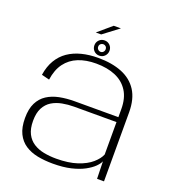

<svg xmlns="http://www.w3.org/2000/svg" viewBox="-141 -889 906 1002"><g transform="rotate(20 312.0 -387.5)"><path d="M265.5 4.5Q323 4.5 365.8 -5.8Q408.5 -16 438 -32Q467.5 -48 484.8 -65.2Q502 -82.5 507.5 -96.5L510 0H548.5V-383Q548.5 -457 518.5 -503.8Q488.5 -550.5 433 -573Q377.5 -595.5 300.5 -595.5Q251 -595.5 209 -584.8Q167 -574 135 -552Q103 -530 82.2 -495.2Q61.5 -460.5 54 -412L97.5 -401Q105.5 -457.5 132.2 -493.5Q159 -529.5 201.8 -546.8Q244.5 -564 300.5 -564Q363 -564 408.5 -544.5Q454 -525 479.2 -485.5Q504.5 -446 504.5 -384.5V-340.5H261.5Q217.5 -340.5 178.5 -332.8Q139.5 -325 110.2 -306Q81 -287 64.5 -254Q48 -221 48 -170Q48 -118 64.8 -84Q81.5 -50 111.2 -30.5Q141 -11 180.2 -3.2Q219.5 4.5 265.5 4.5ZM273 -26Q237 -26 204.5 -32.2Q172 -38.5 146.8 -54.5Q121.5 -70.5 107 -98.8Q92.5 -127 92.5 -171Q92.5 -214.5 107.2 -242.5Q122 -270.5 147 -285.8Q172 -301 203.8 -307Q235.5 -313 269 -313H504V-133Q494 -108 465.5 -83Q437 -58 389 -42Q341 -26 273 -26ZM300.5 -608Q318.5 -608 330.5 -620.5Q342.5 -633 342.5 -650.5Q342.5 -668 330.5 -680.2Q318.5 -692.5 300.5 -692.5Q282.5 -692.5 270.5 -680.2Q258.5 -668 258.5 -650.5Q258.5 -632.5 270.5 -620.2Q282.5 -608 300.5 -608ZM300.5 -629Q292 -629 285.8 -635.2Q279.5 -641.5 279.5 -650.5Q279.5 -660 285.8 -665.8Q292 -671.5 300.5 -671.5Q309 -671.5 315 -665.8Q321 -660 321 -650.5Q321 -641.5 315 -635.2Q309 -629 300.5 -629ZM242.5 -715.5H272.5L358.5 -780.5H318.5Z"/></g></svg>

Font: Anybody SemiExpanded ExtraLight
Style: Regular
Weight: 250
Width: 6
Version: Version 1.113;gftools[0.9.25]